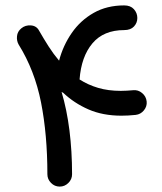

<svg xmlns="http://www.w3.org/2000/svg" viewBox="-20 -648 603 714"><path d="M59.1 -542.5Q74.2 -555.2 95.2 -553.5Q116.2 -551.8 125.5 -533.7Q142.6 -503.9 160.6 -475.6Q178.7 -447.3 199.7 -422.4Q214.4 -478.5 246.8 -525.4Q279.3 -572.3 328.4 -600.1Q377.4 -627.9 441.9 -627.9Q465.3 -627.9 478 -613.8Q490.7 -599.6 490.7 -581.1Q490.7 -563 478.3 -549.6Q465.8 -536.1 441.9 -536.1Q365.2 -536.1 323.7 -486.8Q282.2 -437.5 275.9 -352.5Q307.1 -332.5 344.7 -321.3Q382.3 -310.1 429.2 -310.1Q440.4 -310.1 451.7 -310.8Q462.9 -311.5 475.1 -312.5Q493.7 -314.5 508.5 -302Q523.4 -289.6 525.4 -270.5Q527.3 -252.4 515.1 -237.5Q502.9 -222.7 484.4 -220.7Q456.5 -217.8 431.6 -217.8Q362.3 -217.8 308.8 -241.2Q255.4 -264.6 215.3 -302.7Q211.9 -304.2 209 -306.2Q228.5 -240.7 238.3 -163.1Q248 -85.4 248 0Q248 18.6 234.4 32.2Q220.7 45.9 202.1 45.9Q183.1 45.9 169.7 32.2Q156.2 18.6 156.2 0Q156.2 -147.5 132.6 -267.1Q108.9 -386.7 49.3 -482.4Q41.5 -496.1 43.2 -513.4Q44.9 -530.8 59.1 -542.5Z"/></svg>

Font: Mikhak-DS2-FD Medium
Style: Regular
Weight: 500
Designer: Amin Abedi
Version: Version 3.4